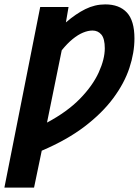

<svg xmlns="http://www.w3.org/2000/svg" viewBox="-24 -684 632 874"><path d="M-4 170 159 -652H288L276 -582Q321 -621 364.5 -642.5Q408 -664 455 -664Q519 -664 553.5 -627Q588 -590 588 -509Q588 -444 565 -374.5Q542 -305 491.5 -237Q441 -169 361 -108Q281 -47 166 2L131 170ZM190 -126Q282 -175 340 -234.5Q398 -294 425.5 -354.5Q453 -415 453 -464Q453 -508 437.5 -526.5Q422 -545 397 -545Q377 -545 354 -535.5Q331 -526 306.5 -506Q282 -486 257 -455Z"/></svg>

Font: Source Sans 3
Style: Bold Italic
Weight: 700
Italic angle: -11°
Designer: Paul D. Hunt
Foundry: Adobe
Version: Version 3.052;hotconv 1.1.0;makeotfexe 2.6.0